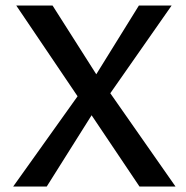

<svg xmlns="http://www.w3.org/2000/svg" viewBox="-20 -678 676 698"><path d="M28 0 262 -328 39 -658H171L330 -408L485 -658H604L381 -339L618 0H487L313 -259L150 0Z"/></svg>

Font: Ysabeau Infant SemiBold
Style: Regular
Weight: 600
Designer: Christian Thalmann (Catharsis Fonts)
Version: Version 2.002; featfreeze: ss01,ss02,lnum